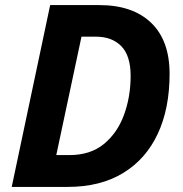

<svg xmlns="http://www.w3.org/2000/svg" viewBox="-20 -734 717 754"><path d="M26 0 177 -714H370Q501 -714 573.5 -644.5Q646 -575 646 -444Q646 -308 599.5 -208.5Q553 -109 463.5 -54.5Q374 0 246 0ZM201 -125H253Q335 -125 388 -168.5Q441 -212 467 -283Q493 -354 493 -436Q493 -515 456.5 -552.5Q420 -590 356 -590H300Z"/></svg>

Font: BC Sans
Style: Bold Italic
Weight: 700
Italic angle: -12°
Designer: Monotype Design Team
Province of B.C.
Foundry: Monotype Imaging Inc.
Version: Version 2.000;GOOG;noto-source:20170915:90ef993387c0